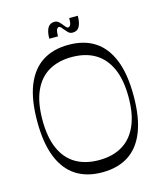

<svg xmlns="http://www.w3.org/2000/svg" viewBox="-126 -953 909 1062"><g transform="rotate(-15 328.0 -421.5)"><path d="M328 15Q240 15 178.5 -24.5Q117 -64 84.5 -145Q52 -226 52 -350Q52 -475 84.5 -555.5Q117 -636 178.5 -675.5Q240 -715 328 -715Q417 -715 478 -675.5Q539 -636 571.5 -555.5Q604 -475 604 -350Q604 -226 572 -145Q540 -64 478.5 -24.5Q417 15 328 15ZM328 -55Q406 -55 461 -87.5Q516 -120 545.5 -185.5Q575 -251 575 -350Q575 -449 545.5 -514.5Q516 -580 461 -612.5Q406 -645 328 -645Q250 -645 195 -612.5Q140 -580 111 -514.5Q82 -449 82 -350Q82 -251 111 -185.5Q140 -120 195 -87.5Q250 -55 328 -55ZM369 -774Q354 -774 344 -784Q334 -794 326 -804Q320 -812 314.5 -818Q309 -824 303 -824Q296 -824 290.5 -814.5Q285 -805 285 -775H235Q235 -815 247.5 -836.5Q260 -858 286 -858Q301 -858 311.5 -848Q322 -838 330 -827Q335 -820 341 -814Q347 -808 352 -808Q359 -808 365 -817Q371 -826 371 -857H420Q420 -817 408 -795.5Q396 -774 369 -774Z"/></g></svg>

Font: Ojuju
Style: Regular
Weight: 400
Designer: Chisaokwu Joboson, Mirko Velimirovic
Foundry: Udi Foundry
Version: Version 1.000